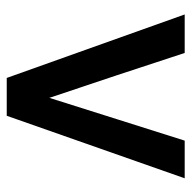

<svg xmlns="http://www.w3.org/2000/svg" viewBox="-19 -549 568 570"><g transform="rotate(90 265.0 -264.0)"><path d="M211.4 0 22.9 -528.3H137.2Q169.9 -427.7 203.4 -327.1Q236.8 -226.6 270.5 -126.5Q302.2 -227.1 334 -327.6Q365.7 -428.2 397.5 -528.3H509.3L323.7 0Z"/></g></svg>

Font: Comme Medium
Style: Regular
Weight: 500
Version: Version 1.000;gftools[0.9.27]